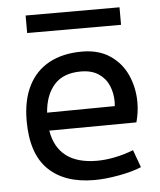

<svg xmlns="http://www.w3.org/2000/svg" viewBox="-49 -692 622 746"><g transform="rotate(-5 261.5 -319.0)"><path d="M448.7 -91.3 473.6 -22.9Q439 -8.3 385.7 1.5Q332.5 11.2 289.1 11.2Q173.8 11.2 110.4 -50.5Q46.9 -112.3 46.9 -240.7Q46.9 -320.8 75 -376.7Q103 -432.6 156.2 -461.4Q209.5 -490.2 284.2 -490.2Q350.1 -490.2 394.5 -459.7Q439 -429.2 460.4 -380.1Q481.9 -331.1 481.9 -274.9Q481.9 -236.3 471.2 -197.8L131.3 -195.3Q142.1 -129.4 186 -95.9Q230 -62.5 306.2 -62.5Q338.9 -62.5 375.5 -69.8Q412.1 -77.1 448.7 -91.3ZM128.9 -265.6 393.1 -268.1Q394 -279.8 394 -285.6Q394 -318.8 381.8 -347.9Q369.6 -377 342.5 -395.3Q315.4 -413.6 273.4 -413.6Q204.1 -413.6 168.9 -373.5Q133.8 -333.5 128.9 -265.6ZM78.6 -648.9H444.8V-580.6H78.6Z"/></g></svg>

Font: Selawik
Style: Regular
Weight: 400
Designer: Aaron Bell
Foundry: Microsoft Corporation
Version: Version 1.01